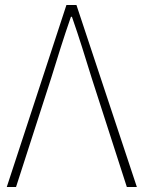

<svg xmlns="http://www.w3.org/2000/svg" viewBox="-20 -746 572 766"><path d="M7 0H44L184 -434C212 -524 232 -590 263 -679H267C298 -590 318 -524 346 -434L486 0H526L285 -726H245Z"/></svg>

Font: Source Han Sans JP ExtraLight
Style: Regular
Weight: 250
Designer: Ryoko NISHIZUKA 西塚涼子 (kana, bopomofo & ideographs); Paul D. Hunt (Latin, Greek & Cyrillic); Sandoll Communications 산돌커뮤니
Foundry: Adobe
Version: Version 2.001;hotconv 1.0.107;makeotfexe 2.5.65593